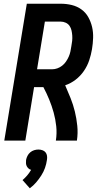

<svg xmlns="http://www.w3.org/2000/svg" viewBox="-20 -755 540 1031"><path d="M3 0 124 -735H306Q337 -735 365.5 -728Q394 -721 417 -704.5Q440 -688 454 -663Q468 -638 474.5 -610Q481 -582 480 -551.5Q479 -521 474 -491Q469 -461 459 -431Q449 -401 430.5 -374Q412 -347 386 -327Q360 -307 330 -297Q345 -263 359 -228Q373 -193 382 -156Q391 -119 395 -79.5Q399 -40 393 0H280Q286 -39 282 -77Q278 -115 268 -151Q258 -187 244 -221Q230 -255 213 -287H163L116 0ZM179 -383H260Q274 -383 288 -388Q302 -393 314 -402.5Q326 -412 334.5 -424.5Q343 -437 349 -450.5Q355 -464 358 -478Q361 -492 363 -506Q366 -521 367.5 -535.5Q369 -550 368 -564Q367 -578 364 -591.5Q361 -605 353.5 -616Q346 -627 333 -633Q320 -639 306 -639H221ZM140 256 101 212Q114 201 126 187Q138 173 147 157Q139 155 133 149.5Q127 144 123.5 137Q120 130 119.5 121.5Q119 113 120 104Q122 93 127.5 82Q133 71 142.5 63Q152 55 163.5 51.5Q175 48 186 48Q197 48 207.5 51.5Q218 55 224.5 63Q231 71 232.5 82Q234 93 232 104Q229 126 221.5 147Q214 168 201.5 187.5Q189 207 174 224.5Q159 242 140 256Z"/></svg>

Font: Iosevka Term Curly Oblique
Style: Bold
Weight: 700
Italic angle: -9°
Designer: Belleve Invis
Foundry: Belleve Invis
Version: Version 32.3.0